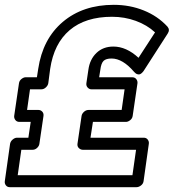

<svg xmlns="http://www.w3.org/2000/svg" viewBox="-22 -755 724 800"><path d="M-2 0 20 -155.8Q22 -166.5 31 -173.8Q40 -181.2 48.8 -181.2H96.2L106 -247.1H59.1Q47.9 -247.1 42 -254.9Q36.1 -262.7 37.1 -272L57.1 -408.2Q58.6 -418.9 67.6 -426Q76.7 -433.1 85 -433.1H131.8L137.2 -467.8Q155.8 -592.8 239.7 -663.8Q323.7 -734.9 452.1 -734.9Q519 -734.9 577.1 -711.4Q635.3 -688 675.8 -644Q687 -630.9 676.8 -615.2L578.1 -461.9Q577.1 -460.4 575.9 -458.5Q574.7 -456.5 570.3 -452.1Q565.9 -447.8 561.5 -445.8Q557.1 -443.8 550.3 -445.8Q543.5 -447.8 537.1 -455.1Q489.3 -511.2 442.9 -511.2Q419.9 -511.2 409.7 -501.5Q399.4 -491.7 396 -463.9L391.1 -433.1H528.8Q540 -433.1 545.9 -425.3Q551.8 -417.5 550.8 -408.2L530.8 -272Q529.3 -261.2 520.3 -254.2Q511.2 -247.1 502.9 -247.1H365.2L355 -181.2H577.1Q587.9 -181.2 593.8 -173.1Q599.6 -165 598.1 -155.8L576.2 0Q574.7 10.7 565.4 17.8Q556.2 24.9 546.9 24.9H19Q8.3 24.9 2.4 17.1Q-3.4 9.3 -2 0ZM51.8 -24.9H529.8L544.9 -130.9H323.2Q314 -130.9 306.6 -137.9Q299.3 -145 300.8 -155.8L317.9 -272Q319.3 -281.2 327.9 -289.1Q336.4 -296.9 347.2 -296.9H484.9L497.1 -382.8H358.9Q350.1 -382.8 343.3 -390.1Q336.4 -397.5 337.9 -408.2L346.2 -463.9Q352.1 -507.8 379.9 -534.4Q407.7 -561 450.2 -561Q504.4 -561 555.2 -514.2L624 -620.1Q590.8 -650.9 543.9 -668Q497.1 -685.1 444.8 -685.1Q334 -685.1 268.3 -629.4Q202.6 -573.7 187 -467.8L179.2 -408.2Q177.7 -398.9 169.2 -390.9Q160.6 -382.8 149.9 -382.8H103L90.8 -296.9H138.2Q147.5 -296.9 154.1 -289.8Q160.6 -282.7 159.2 -272L142.1 -155.8Q141.1 -147 132.8 -138.9Q124.5 -130.9 113.8 -130.9H66.9Z"/></svg>

Font: Trueno ExtraBold Outline
Style: Italic
Weight: 800
Width: 6
Designer: Julieta Ulanovsky
Foundry: Julieta Ulanovsky
Version: Version 3.001b | FøM Fix